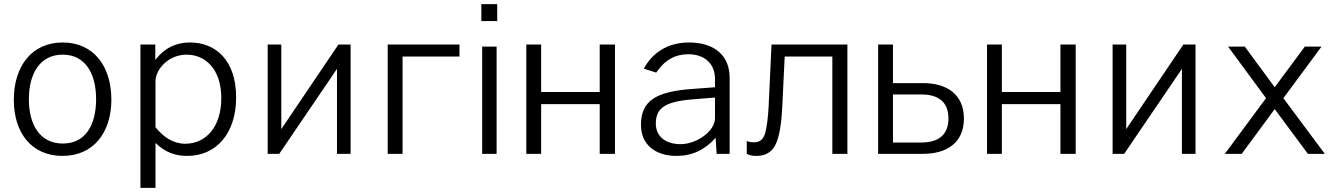

<svg xmlns="http://www.w3.org/2000/svg" viewBox="-20 -746 6492 931"><path d="M283 10C433 10 520 -103 520 -263C520 -425 434 -540 284 -540C135 -540 47 -426 47 -262C47 -102 133 10 283 10ZM285 -50C173 -50 120 -142 120 -265C120 -388 173 -481 284 -481C394 -481 446 -389 446 -265C446 -141 395 -50 285 -50Z M734 165V-53C783 -5 833 10 888 10C1027 10 1125 -97 1125 -274C1125 -453 1026 -540 902 -540C802 -540 754 -482 733 -455V-530H661V165ZM878 -49C820 -49 773 -81 734 -129V-352C734 -409 796 -481 885 -481C973 -481 1053 -414 1053 -270C1053 -130 978 -49 878 -49Z M1344 -120V-530H1278V0H1334L1614 -412V0H1680V-530H1621Z M1860 -530V0H1932V-472H2208V-530Z M2318 -520V0H2388V-520ZM2314 -726V-644H2391V-726Z M2532 -530V0H2604V-241H2888V0H2962V-530H2888V-300H2604V-530Z M3261 10C3337 10 3399 -20 3450 -78L3455 0H3518V-369C3518 -474 3448 -540 3320 -540C3215 -540 3141 -487 3102 -413L3162 -394C3203 -455 3254 -483 3317 -483C3397 -483 3447 -437 3447 -363V-323L3342 -315C3161 -303 3088 -258 3088 -140C3088 -46 3156 10 3261 10ZM3280 -47C3208 -47 3160 -84 3160 -147C3160 -231 3218 -256 3359 -266L3447 -273V-173C3447 -109 3357 -47 3280 -47Z M3785 -472H4016V0H4089V-530H3721L3707 -229C3704 -176 3699 -134 3691 -103C3682 -71 3665 -56 3638 -56C3621 -56 3613 -58 3601 -62V0C3614 7 3628 10 3648 10C3694 10 3725 -10 3742 -48C3759 -85 3769 -144 3773 -225Z M4310 -530H4238V0H4456C4567 0 4654 -51 4654 -171C4654 -291 4568 -343 4456 -343H4310ZM4447 -288C4525 -288 4579 -256 4579 -172C4579 -88 4526 -55 4447 -55H4310V-288Z M4766 -530V0H4838V-241H5122V0H5196V-530H5122V-300H4838V-530Z M5441 -120V-530H5375V0H5431L5711 -412V0H5777V-530H5718Z M6203 -270 6388 -520H6307L6161 -323L6016 -520H5935L6119 -270L5919 0H6001L6161 -217L6322 0H6404Z"/></svg>

Font: Cheyenne Sans Light
Style: Regular
Weight: 300
Designer: The Public Sans project authors (U.S. Web Design System), Libre Franklin designed by Pablo Impallari and Rodrigo Fuenzal
Foundry: The Cheyenne Sans Project Authors
Version: Version 2.007